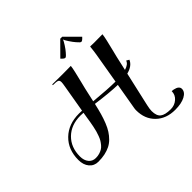

<svg xmlns="http://www.w3.org/2000/svg" viewBox="-299 -1366 1907 1907"><g transform="rotate(-45 654.5 -412.0)"><path d="M833.5 -1065.9 974.1 -925.3Q947.3 -895.5 934.1 -895.5Q926.3 -895.5 918 -903.1Q909.7 -910.6 892.6 -930.2Q872.6 -952.6 847.9 -990.2Q823.2 -1027.8 820.8 -1039.1H818.8Q816.4 -1027.8 792.2 -990Q768.1 -952.1 748 -930.2Q735.4 -916 730.5 -910.6Q725.6 -905.3 719 -900.4Q712.4 -895.5 707 -895.5Q693.4 -895.5 666.5 -925.3L806.2 -1065.9ZM689.5 -800.8Q687.5 -776.9 675.5 -724.9Q663.6 -672.9 647.9 -610.4Q632.3 -547.9 630.9 -542L598.1 -395Q791 -376.5 893.1 -376.5L947.3 -694.8Q954.6 -736.3 960 -791.5L961.4 -801.3L1017.6 -799.8L1133.8 -800.8Q1131.8 -776.9 1119.9 -724.9Q1107.9 -672.9 1092.3 -610.4Q1076.7 -547.9 1075.2 -542L1041.5 -392.1Q1102.1 -409.7 1115.7 -449.2L1144.5 -432.6Q1118.7 -371.6 1031.7 -349.6L950.2 9.3Q939.5 57.1 939.5 84.5Q939.5 152.3 973.9 179.2Q1008.3 206.1 1087.4 206.1Q1141.1 206.1 1180.9 171.9Q1220.7 137.7 1220.7 85Q1231.4 85 1245.4 87.9Q1259.3 90.8 1274.2 96.4Q1289.1 102.1 1299.1 113.5Q1309.1 125 1309.1 139.6Q1309.1 185.5 1255.9 213.6Q1202.6 241.7 1115.2 241.7Q989.7 241.7 912.8 167Q835.9 92.3 835.9 -29.8Q835.9 -46.9 838.9 -62L886.2 -336.9Q775.4 -339.4 591.8 -364.7Q577.1 -299.8 563 -250Q548.8 -200.2 530.3 -153.8Q511.7 -107.4 490.2 -74.2Q468.8 -41 440.9 -13.2Q413.1 14.6 379.4 31.5Q345.7 48.3 303.7 57.4Q261.7 66.4 210.4 66.4Q152.3 66.4 116.9 24.2Q81.5 -18.1 81.5 -86.9Q81.5 -231.9 172.4 -320.3Q263.2 -408.7 412.1 -408.7Q419.4 -408.7 435.3 -408Q451.2 -407.2 453.6 -407.2L502.9 -694.8Q510.3 -736.3 510.3 -752Q510.3 -777.3 493.9 -784.4Q477.5 -791.5 427.7 -791.5L429.2 -801.3L573.2 -799.8ZM449.2 -382.3Q418.9 -384.3 407.2 -384.3Q276.9 -384.3 197 -306.2Q117.2 -228 117.2 -100.1Q117.2 -44.9 145 -11.2Q172.9 22.5 218.8 22.5Q246.1 22.5 269.8 15.6Q293.5 8.8 311.5 -2Q329.6 -12.7 345.2 -31.5Q360.8 -50.3 371.6 -67.9Q382.3 -85.4 392.3 -112.8Q402.3 -140.1 408.4 -161.6Q414.6 -183.1 421.1 -215.8Q427.7 -248.5 431.2 -270.5Q434.6 -292.5 440.2 -327.6Q445.8 -362.8 449.2 -382.3Z"/></g></svg>

Font: QumpellkaNo12
Style: Regular
Weight: 500
Designer: gluk (gluksza@wp.pl)
Foundry: gluk (gluksza@wp.pl)
Version: Version 00.480